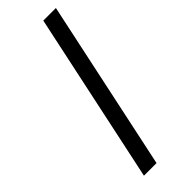

<svg xmlns="http://www.w3.org/2000/svg" viewBox="-253 -784 808 808"><g transform="rotate(-45 150.5 -380.5)"><path d="M56 0H131L293 -761H218Z"/></g></svg>

Font: Noto Sans SemiCondensed
Style: Italic
Weight: 400
Width: 4
Italic angle: -12°
Designer: Monotype Design Team
Foundry: Monotype Imaging Inc.
Version: Version 2.013